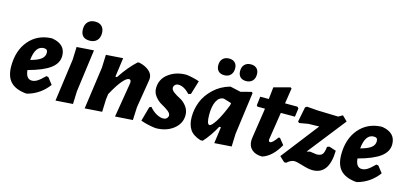

<svg xmlns="http://www.w3.org/2000/svg" viewBox="-62 -1127 3324 1564"><g transform="rotate(15 1600.0 -345.5)"><path d="M378 -111Q310 -19 202 10H187Q101 0 60.5 -44.5Q20 -89 20 -174Q20 -306 90 -389Q160 -472 276 -478L290 -477Q400 -457 400 -361Q400 -299 341.5 -255Q283 -211 156 -177Q163 -103 212 -103Q234 -103 257 -117Q280 -131 318 -169L335 -166ZM240 -384Q168 -384 156 -262Q217 -278 244.5 -299.5Q272 -321 272 -352Q272 -369 264.5 -376.5Q257 -384 240 -384Z M589 -701Q625 -701 645 -680.5Q665 -660 665 -623Q665 -584 643 -561.5Q621 -539 583 -539Q506 -539 506 -617Q506 -656 528 -678.5Q550 -701 589 -701ZM638 -472 590 -114 586 -6 441 4 490 -354 494 -462Z M687 4 737 -354 741 -462 884 -472 862 -310H875Q941 -410 1008 -470L1020 -471Q1070 -461 1103.5 -433.5Q1137 -406 1136 -368L1135 -355L1096 -115L1091 -6L943 4L991 -286L992 -297Q992 -320 975 -320Q954 -320 919.5 -279Q885 -238 842 -158L836 -114L832 -6Z M1419 -475Q1475 -468 1528 -450L1493 -334L1473 -327Q1423 -380 1376 -380Q1359 -380 1348 -369.5Q1337 -359 1337 -344Q1337 -326 1361.5 -308Q1386 -290 1416 -275Q1446 -260 1470.5 -228Q1495 -196 1495 -154Q1495 -83 1435 -36.5Q1375 10 1285 10Q1217 2 1159 -19L1193 -141L1209 -149Q1234 -118 1266 -100Q1298 -82 1324 -82Q1344 -82 1355 -93Q1366 -104 1366 -118Q1366 -136 1340.5 -155Q1315 -174 1285 -190Q1255 -206 1230 -237.5Q1205 -269 1206 -308Q1207 -384 1269.5 -430Q1332 -476 1419 -475Z M1720 -693Q1751 -693 1769 -675.5Q1787 -658 1787 -626Q1787 -592 1767.5 -571.5Q1748 -551 1715 -551Q1682 -551 1664.5 -569Q1647 -587 1647 -619Q1647 -653 1666.5 -673Q1686 -693 1720 -693ZM1904 -693Q1935 -693 1953 -675.5Q1971 -658 1971 -626Q1971 -591 1951.5 -571Q1932 -551 1898 -551Q1866 -551 1848.5 -569Q1831 -587 1831 -619Q1831 -653 1850.5 -673Q1870 -693 1904 -693ZM1786 -474H1792L1878 -455L1966 -478L1976 -471L1928 -114L1924 -6L1780 4L1799 -135H1785Q1739 -50 1684 10H1664Q1600 -10 1573.5 -50.5Q1547 -91 1547 -155Q1547 -221 1571.5 -283.5Q1596 -346 1652 -399Q1708 -452 1786 -474ZM1680 -211Q1680 -128 1704 -128Q1721 -128 1754 -179.5Q1787 -231 1825 -327L1828 -346L1762 -366Q1723 -366 1701.5 -324Q1680 -282 1680 -211Z M2184 9Q2128 9 2096.5 -19.5Q2065 -48 2066 -97L2069 -125L2104 -356L2106 -374H2043L2035 -383L2044 -458H2116L2127 -559L2263 -596L2273 -588L2253 -458H2358L2369 -446L2359 -374H2240L2205 -148L2204 -137Q2204 -121 2218 -121Q2236 -121 2274 -175L2286 -176L2327 -125Q2267 -17 2184 9Z M2734 -486 2776 -445 2524 -124 2551 -131Q2556 -131 2579 -127Q2602 -123 2608 -123Q2641 -123 2655.5 -139Q2670 -155 2675 -204L2693 -211L2752 -192Q2748 10 2609 10Q2575 10 2522.5 -6.5Q2470 -23 2449 -23Q2420 -23 2387 7H2370L2327 -33L2571 -348L2481 -346L2405 -333L2394 -343L2419 -469L2433 -478L2524 -471L2699 -466Z M3161 -111Q3093 -19 2985 10H2970Q2884 0 2843.5 -44.5Q2803 -89 2803 -174Q2803 -306 2873 -389Q2943 -472 3059 -478L3073 -477Q3183 -457 3183 -361Q3183 -299 3124.5 -255Q3066 -211 2939 -177Q2946 -103 2995 -103Q3017 -103 3040 -117Q3063 -131 3101 -169L3118 -166ZM3023 -384Q2951 -384 2939 -262Q3000 -278 3027.5 -299.5Q3055 -321 3055 -352Q3055 -369 3047.5 -376.5Q3040 -384 3023 -384Z"/></g></svg>

Font: Alegreya Sans ExtraBold
Style: Italic
Weight: 800
Italic angle: -7°
Designer: Juan Pablo del Peral
Foundry: Huerta Tipografica
Version: Version 2.007